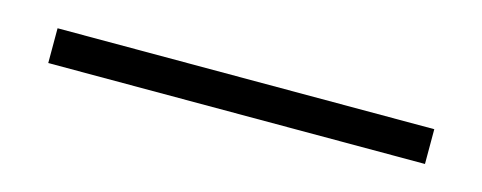

<svg xmlns="http://www.w3.org/2000/svg" viewBox="-21 -18 562 224"><g transform="rotate(15 260.0 94.0)"><path d="M33 73H488V115H33Z"/></g></svg>

Font: FiraGO ExtraLight
Style: Regular
Weight: 200
Designer: bBox Type
Foundry: bBox Type GmbH
Version: Version 1.001